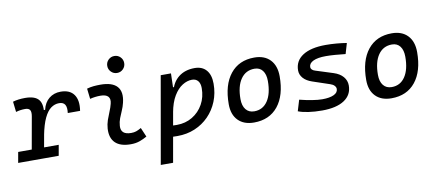

<svg xmlns="http://www.w3.org/2000/svg" viewBox="-88 -1066 3684 1612"><g transform="rotate(-10 1754.5 -259.5)"><path d="M108.4 0 173.3 -364.7Q180.2 -402.3 169.4 -419.2Q158.7 -436 128.9 -436Q87.9 -436 49.8 -424.8L39.6 -513.7Q61.5 -520.5 87.9 -523.9Q114.3 -527.3 144.5 -527.3Q229.5 -527.3 261.2 -486.3Q293 -445.3 276.9 -355L213.4 0ZM-7.3 0 8.8 -90.8H354.5L338.4 0ZM247.1 -190.4 271.5 -399.9H293Q307.1 -460.9 348.1 -494.1Q389.2 -527.3 446.8 -527.3Q524.9 -527.3 559.8 -478.3Q594.7 -429.2 580.6 -340.3H475.6Q481.9 -388.2 467.8 -411.4Q453.6 -434.6 417.5 -434.6Q380.4 -434.6 348.4 -411.6Q316.4 -388.7 290.8 -335.2Q265.1 -281.7 247.1 -190.4Z M942.9 -599.6Q913.1 -599.6 891.8 -620.8Q870.6 -642.1 870.6 -671.9Q870.6 -702.1 891.8 -723.1Q913.1 -744.1 942.9 -744.1Q973.1 -744.1 994.1 -723.1Q1015.1 -702.1 1015.1 -671.9Q1015.1 -642.1 994.1 -620.8Q973.1 -599.6 942.9 -599.6ZM1057.6 -109.9 1091.3 -31.2Q1061.5 -14.2 1028.3 -2.2Q995.1 9.8 952.1 9.8Q863.8 9.8 820.8 -31.7Q777.8 -73.2 782.7 -153.3Q785.2 -189.9 797.1 -224.6Q809.1 -259.3 823 -292Q836.9 -324.7 844.2 -355Q854.5 -395 835.7 -415.5Q816.9 -436 770.5 -436Q724.1 -436 681.2 -424.8L670.9 -513.7Q699.7 -522 728.5 -524.7Q757.3 -527.3 786.1 -527.3Q887.2 -527.3 928.2 -481.2Q969.2 -435.1 947.3 -345.2Q939 -310.5 925.5 -280.5Q912.1 -250.5 900.9 -221.2Q889.6 -191.9 887.2 -157.7Q881.8 -83 971.2 -83Q995.6 -83 1013.9 -89.1Q1032.2 -95.2 1057.6 -109.9Z M1273.9 224.6H1168.9L1299.3 -517.6H1386.7L1383.3 -395ZM1350.1 9.8Q1314.5 9.8 1279.3 7.1Q1244.1 4.4 1208.5 -0.5L1257.3 -95.2Q1289.1 -83 1360.8 -83Q1434.6 -83 1493.2 -118.2Q1551.8 -153.3 1585.7 -214.1Q1619.6 -274.9 1619.6 -351.6Q1619.6 -391.1 1601.6 -412.8Q1583.5 -434.6 1550.3 -434.6Q1509.8 -434.6 1468.8 -409.2Q1427.7 -383.8 1395 -329.6Q1362.3 -275.4 1346.7 -189.5L1365.7 -399.9H1408.2L1380.4 -362.8Q1397.9 -441.4 1452.6 -484.4Q1507.3 -527.3 1589.4 -527.3Q1653.3 -527.3 1688.7 -486.6Q1724.1 -445.8 1724.1 -371.1Q1724.1 -289.6 1696 -220.2Q1668 -150.9 1617.2 -99.1Q1566.4 -47.4 1498.3 -18.8Q1430.2 9.8 1350.1 9.8Z M2002.9 9.8Q1916.5 9.8 1867.9 -39.8Q1819.3 -89.4 1819.3 -177.7Q1819.3 -342.8 1893.1 -435.1Q1966.8 -527.3 2097.7 -527.3Q2184.1 -527.3 2232.7 -476.6Q2281.2 -425.8 2281.2 -335Q2281.2 -172.4 2207.8 -81.3Q2134.3 9.8 2002.9 9.8ZM2021 -82.5Q2094.2 -82.5 2135.5 -143.8Q2176.8 -205.1 2176.8 -314Q2176.8 -370.6 2152.3 -402.6Q2127.9 -434.6 2083.5 -434.6Q2008.3 -434.6 1966.1 -373.5Q1923.8 -312.5 1923.8 -203.6Q1923.8 -146.5 1949.5 -114.5Q1975.1 -82.5 2021 -82.5Z M2583.5 9.8Q2520 9.8 2466.8 2Q2413.6 -5.9 2379.9 -19.5L2408.2 -113.3Q2464.8 -99.1 2514.9 -91.1Q2564.9 -83 2600.1 -83Q2664.1 -83 2699.5 -99.9Q2734.9 -116.7 2734.9 -147.5Q2734.9 -162.6 2722.9 -175.5Q2710.9 -188.5 2688.5 -195.8L2542 -245.1Q2493.7 -261.2 2467.8 -290.5Q2441.9 -319.8 2441.9 -356.4Q2441.9 -438 2511 -482.7Q2580.1 -527.3 2706.5 -527.3Q2751 -527.3 2797.6 -523.4Q2844.2 -519.5 2885.3 -512.7L2858.9 -422.9Q2813 -428.2 2769.3 -431.4Q2725.6 -434.6 2691.9 -434.6Q2622.6 -434.6 2584.7 -416.7Q2546.9 -398.9 2546.9 -366.2Q2546.9 -354.5 2556.2 -345Q2565.4 -335.4 2583.5 -330.1L2732.4 -282.7Q2784.2 -266.1 2811.8 -233.6Q2839.4 -201.2 2839.4 -159.2Q2839.4 -78.6 2772.5 -34.4Q2705.6 9.8 2583.5 9.8Z M3174.8 9.8Q3088.4 9.8 3039.8 -39.8Q2991.2 -89.4 2991.2 -177.7Q2991.2 -342.8 3064.9 -435.1Q3138.7 -527.3 3269.5 -527.3Q3356 -527.3 3404.5 -476.6Q3453.1 -425.8 3453.1 -335Q3453.1 -172.4 3379.6 -81.3Q3306.2 9.8 3174.8 9.8ZM3192.9 -82.5Q3266.1 -82.5 3307.4 -143.8Q3348.6 -205.1 3348.6 -314Q3348.6 -370.6 3324.2 -402.6Q3299.8 -434.6 3255.4 -434.6Q3180.2 -434.6 3137.9 -373.5Q3095.7 -312.5 3095.7 -203.6Q3095.7 -146.5 3121.3 -114.5Q3147 -82.5 3192.9 -82.5Z"/></g></svg>

Font: Cascadia Code PL
Style: Italic
Weight: 400
Italic angle: -10°
Monospace: yes
Designer: Aaron Bell
Foundry: Saja Typeworks
Version: Version 2404.023